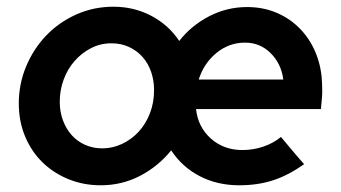

<svg xmlns="http://www.w3.org/2000/svg" viewBox="-20 -542 1015 572"><path d="M36 -234Q36 -292 58 -344.5Q80 -397 118 -436.5Q156 -476 207.5 -499Q259 -522 318 -522Q379 -522 430.5 -495Q482 -468 514 -420Q550 -466 603 -493.5Q656 -521 716 -521Q761 -521 799 -506Q837 -491 866.5 -463.5Q896 -436 914.5 -398Q933 -360 938 -315Q939 -304 939.5 -292.5Q940 -281 940 -270Q940 -260 939 -249Q938 -238 936 -217H564Q570 -163 608.5 -129Q647 -95 702 -95Q734 -95 764 -105Q794 -115 817 -134Q834 -114 851 -93.5Q868 -73 886 -53Q838 -19 792.5 -4.5Q747 10 693 10Q627 10 574.5 -17.5Q522 -45 490 -94Q451 -46 397 -18Q343 10 280 10Q229 10 184.5 -8Q140 -26 107 -58Q74 -90 55 -135Q36 -180 36 -234ZM285 -100Q315 -100 343 -113Q371 -126 392.5 -149Q414 -172 426.5 -204Q439 -236 439 -274Q439 -303 430 -328.5Q421 -354 404.5 -372.5Q388 -391 364.5 -402Q341 -413 312 -413Q279 -413 251 -398.5Q223 -384 202 -360Q181 -336 169.5 -304.5Q158 -273 158 -239Q158 -209 167.5 -183.5Q177 -158 193.5 -139.5Q210 -121 233.5 -110.5Q257 -100 285 -100ZM710 -415Q662 -415 624.5 -384Q587 -353 572 -305H824Q818 -352 786.5 -383.5Q755 -415 710 -415Z"/></svg>

Font: Rosa Sans SemiBold
Style: Italic
Weight: 600
Italic angle: -12°
Designer: Pentagram / MCKL
Foundry: Pentagram / MCKL
Version: Version 1.005;September 16, 2019;FontCreator 11.5.0.2425 64-